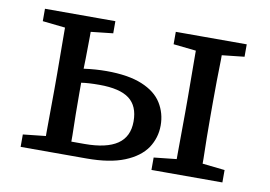

<svg xmlns="http://www.w3.org/2000/svg" viewBox="-61 -606 987 701"><g transform="rotate(10 432.5 -256.0)"><path d="M716 -284V-228Q716 -152 718 -73V-55L801 -46V-36V0H538V-46L622 -55Q622 -63 622 -73L623 -228V-284L622 -439Q622 -449 622 -457L538 -466V-512H801V-466L718 -457V-439Q716 -360 716 -284ZM230 -269V-229Q230 -153 232 -75V-51H281Q362 -51 402.5 -78.5Q443 -106 443 -163Q443 -220 408 -246.5Q373 -273 297 -273Q256 -273 230 -269ZM138 -228V-284L137 -439Q137 -449 137 -457L53 -466V-476V-512H314V-467L232 -458V-440Q231 -401 231 -360Q230 -339 230 -321Q274 -327 314 -327Q395 -327 446 -306Q497 -285 520 -248Q543 -211 543 -165.5Q543 -120 518 -82Q492 -44 437.5 -22Q383 0 297 0H53V-46L137 -55Q137 -63 137 -73Z"/></g></svg>

Font: Early Summer Mincho Screen
Style: Regular
Weight: 400
Designer: GuiWonder
Version: Version 1.002